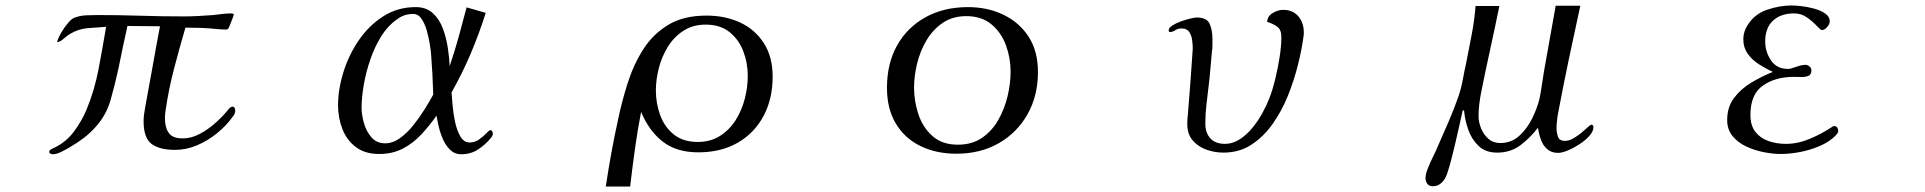

<svg xmlns="http://www.w3.org/2000/svg" viewBox="-20 -562 7040 702"><path d="M840 -157Q840 -150 837 -144.5Q834 -139 830 -134Q807 -102 773 -74.5Q739 -47 700 -30.5Q661 -14 620 -14Q563 -14 534 -36Q505 -58 505 -119Q505 -133 507 -145.5Q509 -158 511 -171Q525 -245 538 -319Q551 -393 565 -466Q535 -466 505.5 -466.5Q476 -467 446 -467Q437 -428 429 -389Q421 -350 413 -311Q401 -255 384.5 -197Q368 -139 327 -95Q308 -74 285.5 -57Q263 -40 239 -26Q228 -19 207.5 -8.5Q187 2 174 2Q170 2 165 0Q160 -2 160 -7Q160 -13 169.5 -17.5Q179 -22 183 -24Q224 -45 251.5 -82.5Q279 -120 296 -160Q326 -233 340.5 -310Q355 -387 368 -464Q334 -462 300 -459Q266 -456 236 -438Q227 -433 213.5 -421Q200 -409 190 -408L189 -409Q192 -422 203.5 -442Q215 -462 229.5 -479Q244 -496 257 -499Q274 -505 295.5 -506Q317 -507 336 -507Q415 -507 494 -504.5Q573 -502 652 -502Q679 -502 706 -503.5Q733 -505 760 -507Q777 -509 793.5 -511Q810 -513 826 -513Q828 -513 831.5 -512Q835 -511 835 -508Q835 -507 830.5 -495.5Q826 -484 821.5 -472.5Q817 -461 815 -458Q812 -454 807 -454Q798 -454 789 -454.5Q780 -455 771 -456Q743 -459 715 -460Q687 -461 658 -461Q636 -386 616 -309.5Q596 -233 585 -155Q584 -149 583.5 -142.5Q583 -136 583 -130Q583 -96 597 -76Q611 -56 648 -56Q679 -56 709.5 -72Q740 -88 766.5 -111.5Q793 -135 811 -157Q812 -159 815 -162Q818 -166 822 -169Q826 -172 830 -172Q836 -172 838 -167Q840 -162 840 -157Z M1564 -216Q1563 -254 1561 -291.5Q1559 -329 1556 -366Q1555 -379 1551 -403Q1547 -427 1540 -451.5Q1533 -476 1521 -493.5Q1509 -511 1491 -511Q1473 -511 1458.5 -506Q1444 -501 1430 -490Q1398 -468 1374 -429.5Q1350 -391 1334 -344.5Q1318 -298 1310 -251.5Q1302 -205 1302 -168Q1302 -143 1310.5 -112.5Q1319 -82 1338 -60Q1357 -38 1388 -38Q1416 -38 1442.5 -57Q1469 -76 1492 -105Q1515 -134 1533.5 -164Q1552 -194 1564 -216ZM1782 -73Q1782 -67 1776 -59Q1755 -33 1728 -15.5Q1701 2 1666 2Q1643 2 1627 -13Q1611 -28 1600.5 -51Q1590 -74 1584.5 -97.5Q1579 -121 1576 -139Q1550 -102 1520 -70Q1490 -38 1452.5 -18.5Q1415 1 1366 1Q1315 1 1281.5 -24Q1248 -49 1232 -90Q1216 -131 1216 -177Q1216 -235 1235.5 -298Q1255 -361 1292 -415Q1329 -469 1381.5 -502.5Q1434 -536 1500 -536Q1539 -536 1563 -513.5Q1587 -491 1599.5 -457Q1612 -423 1617.5 -386Q1623 -349 1624 -320Q1642 -373 1657 -427Q1672 -481 1686 -535L1756 -515Q1732 -439 1701 -366Q1670 -293 1631 -224Q1632 -209 1634.5 -179.5Q1637 -150 1643.5 -118Q1650 -86 1663 -63.5Q1676 -41 1697 -41Q1716 -41 1731.5 -52Q1747 -63 1758 -74.5Q1769 -86 1772 -86Q1777 -86 1779.5 -82Q1782 -78 1782 -73Z M2714 -284Q2714 -332 2697.5 -375Q2681 -418 2647 -445Q2613 -472 2560 -472Q2514 -472 2479.5 -450Q2445 -428 2422.5 -392Q2400 -356 2389 -313.5Q2378 -271 2378 -231Q2378 -184 2394 -140.5Q2410 -97 2444 -70Q2478 -43 2531 -43Q2578 -43 2612.5 -65Q2647 -87 2669.5 -122.5Q2692 -158 2703 -200.5Q2714 -243 2714 -284ZM2805 -282Q2805 -200 2771.5 -137.5Q2738 -75 2677 -40Q2616 -5 2533 -5Q2454 -5 2403.5 -44Q2353 -83 2324 -153Q2311 -86 2301.5 -17.5Q2292 51 2284 120H2195Q2204 59 2215 -1.5Q2226 -62 2239 -121Q2253 -189 2274.5 -257Q2296 -325 2331.5 -381Q2367 -437 2423 -471Q2479 -505 2563 -505Q2632 -505 2686.5 -479.5Q2741 -454 2773 -404Q2805 -354 2805 -282Z M3675 -300Q3675 -350 3658 -396.5Q3641 -443 3605 -473Q3569 -503 3513 -503Q3463 -503 3427 -478.5Q3391 -454 3367.5 -414.5Q3344 -375 3333 -329Q3322 -283 3322 -241Q3322 -192 3338 -144Q3354 -96 3389.5 -64.5Q3425 -33 3482 -33Q3534 -33 3570.5 -58Q3607 -83 3630 -123.5Q3653 -164 3664 -210.5Q3675 -257 3675 -300ZM3775 -299Q3775 -212 3737 -144.5Q3699 -77 3632 -38.5Q3565 0 3477 0Q3403 0 3345.5 -28Q3288 -56 3255.5 -110Q3223 -164 3223 -241Q3223 -330 3260 -396Q3297 -462 3364 -499Q3431 -536 3519 -536Q3591 -536 3649 -508Q3707 -480 3741 -427.5Q3775 -375 3775 -299Z M4747 -444Q4747 -440 4747 -436.5Q4747 -433 4746 -429Q4740 -383 4726 -326.5Q4712 -270 4689.5 -213.5Q4667 -157 4633.5 -109.5Q4600 -62 4555.5 -33Q4511 -4 4453 -4Q4421 -4 4390.5 -15Q4360 -26 4340.5 -49Q4321 -72 4321 -109Q4321 -117 4321.5 -125.5Q4322 -134 4323 -142Q4328 -199 4332 -255.5Q4336 -312 4340 -369Q4340 -374 4340.5 -378Q4341 -382 4341 -386Q4341 -400 4338.5 -417Q4336 -434 4327.5 -446Q4319 -458 4300 -458Q4287 -458 4277 -451.5Q4267 -445 4258 -445Q4253 -445 4253 -451Q4253 -460 4266 -468.5Q4279 -477 4297 -483.5Q4315 -490 4331.5 -494Q4348 -498 4355 -498Q4393 -498 4403 -474.5Q4413 -451 4413 -419Q4413 -408 4413 -396Q4413 -384 4411 -373Q4408 -342 4405.5 -310.5Q4403 -279 4399 -247Q4395 -213 4391 -179Q4387 -145 4387 -110Q4387 -76 4405.5 -56Q4424 -36 4459 -36Q4487 -36 4512.5 -52.5Q4538 -69 4559 -94.5Q4580 -120 4595.5 -148.5Q4611 -177 4620 -200Q4632 -230 4642 -270.5Q4652 -311 4658.5 -352.5Q4665 -394 4665 -426Q4665 -453 4650.5 -464Q4636 -475 4613 -482Q4614 -503 4633.5 -514.5Q4653 -526 4671 -526Q4707 -526 4727 -502.5Q4747 -479 4747 -444Z M5806 -97Q5806 -82 5791.5 -65.5Q5777 -49 5755.5 -35Q5734 -21 5712.5 -12Q5691 -3 5677 -3Q5652 -3 5636.5 -17Q5621 -31 5613.5 -52.5Q5606 -74 5603 -95Q5575 -58 5539 -31Q5503 -4 5454 -4Q5412 -4 5386.5 -28Q5361 -52 5348.5 -87.5Q5336 -123 5333 -158H5328Q5324 -140 5316 -104Q5308 -68 5298.5 -28Q5289 12 5280 44.5Q5271 77 5264 89Q5257 102 5245.5 110.5Q5234 119 5219 119Q5205 119 5198.5 110Q5192 101 5192 88Q5192 75 5201 52.5Q5210 30 5221 8Q5232 -14 5237 -27Q5257 -72 5277 -118.5Q5297 -165 5313 -211Q5323 -241 5328.5 -271.5Q5334 -302 5341 -333Q5351 -384 5361 -436Q5371 -488 5375 -540H5462Q5446 -461 5428.5 -381.5Q5411 -302 5395 -222Q5391 -201 5388.5 -180Q5386 -159 5386 -137Q5386 -115 5395.5 -92Q5405 -69 5422.5 -54Q5440 -39 5465 -39Q5506 -39 5535 -65.5Q5564 -92 5582.5 -130Q5601 -168 5609 -202Q5614 -227 5617.5 -251.5Q5621 -276 5625 -300L5668 -541H5758Q5736 -441 5715 -340.5Q5694 -240 5675 -139Q5674 -128 5672.5 -117Q5671 -106 5671 -95Q5671 -79 5676 -63Q5681 -47 5702 -47Q5717 -47 5732.5 -56Q5748 -65 5762 -76.5Q5776 -88 5785.5 -97Q5795 -106 5798 -106Q5806 -106 5806 -97Z M6701 -84Q6701 -78 6698 -74Q6695 -70 6690 -65Q6668 -43 6633 -28Q6598 -13 6560.5 -6Q6523 1 6491 1Q6463 1 6429.5 -5.5Q6396 -12 6365.5 -26Q6335 -40 6315 -64Q6295 -88 6295 -123Q6295 -171 6320.5 -204.5Q6346 -238 6385 -261Q6424 -284 6462 -299Q6437 -311 6412 -326.5Q6387 -342 6370.5 -365Q6354 -388 6354 -419Q6354 -433 6358 -445.5Q6362 -458 6369 -469Q6394 -510 6440 -526Q6486 -542 6531 -542Q6544 -542 6566.5 -539.5Q6589 -537 6613 -530.5Q6637 -524 6653.5 -512.5Q6670 -501 6670 -484Q6670 -474 6660.5 -463Q6651 -452 6641 -452Q6637 -452 6622.5 -467.5Q6608 -483 6587 -498Q6566 -513 6540 -513Q6491 -513 6462.5 -486.5Q6434 -460 6434 -410Q6434 -373 6455 -341.5Q6476 -310 6518 -310Q6526 -310 6547 -317.5Q6568 -325 6581 -325Q6589 -325 6596 -319Q6603 -313 6603 -305Q6603 -289 6591.5 -284.5Q6580 -280 6565 -280.5Q6550 -281 6539 -281Q6471 -281 6425.5 -249Q6380 -217 6380 -142Q6380 -103 6398 -80Q6416 -57 6445.5 -46.5Q6475 -36 6510 -36Q6553 -36 6596 -54Q6639 -72 6674 -95Q6677 -97 6680 -99Q6683 -101 6687 -101Q6694 -101 6697.5 -95.5Q6701 -90 6701 -84Z"/></svg>

Font: Kaisei Tokumin
Style: Regular
Weight: 400
Designer: Font-Kai, 金井和夫
Foundry: KAZUO KANAI
Version: Version 5.003